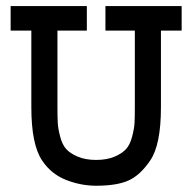

<svg xmlns="http://www.w3.org/2000/svg" viewBox="-20 -589 626 625"><path d="M14.6 -569.3H262.7V-489.3H167V-240.2Q167 -208 168 -189.5Q168.9 -170.9 175.8 -144.5Q182.6 -118.2 195.3 -104Q208 -89.8 232.9 -79.1Q257.8 -68.4 293 -68.4Q328.1 -68.4 353 -79.1Q377.9 -89.8 390.6 -104Q403.3 -118.2 410.2 -144.5Q417 -170.9 418 -189.5Q418.9 -208 418.9 -240.2V-489.3H323.2V-569.3H571.3V-489.3H503.9V-240.2Q503.9 -117.2 468.8 -66.4Q436.5 -18.6 398.4 -1.5Q360.4 15.6 293 15.6Q243.2 15.6 194.8 -3.4Q146.5 -22.5 117.2 -66.4Q82 -118.2 82 -240.2V-489.3H14.6Z"/></svg>

Font: Thabit-Bold
Style: Bold
Weight: 700
Designer: Regenerated by Nadim Shaikli
Foundry: MAK Alagha
Version: 0.01